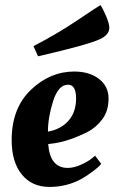

<svg xmlns="http://www.w3.org/2000/svg" viewBox="-20 -725 451 757"><path d="M26 -173Q26 -298 101.5 -370.5Q177 -443 273 -443Q332 -443 370 -414Q408 -385 408 -336.5Q408 -288 383.5 -255Q359 -222 324 -204Q253 -169 194 -160L170 -157Q177 -63 247 -63Q271 -63 298 -75Q325 -87 340 -99L355 -111L379 -79Q371 -68 347 -50Q323 -32 302 -20Q244 12 175 12Q106 12 66 -37Q26 -86 26 -173ZM248 -391Q210 -391 189.5 -326.5Q169 -262 169 -206Q220 -215 250 -249Q280 -283 280 -337Q280 -391 248 -391ZM411 -616Q411 -588 375 -571Q326 -548 130 -503L112 -543Q206 -592 282 -643Q358 -694 376 -705Q386 -691 398.5 -661Q411 -631 411 -616Z"/></svg>

Font: Oleo Script Swash Caps
Style: Regular
Weight: 400
Designer: Soytutype
Foundry: Soytutype
Version: Version 1.002